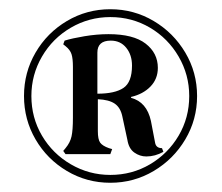

<svg xmlns="http://www.w3.org/2000/svg" viewBox="-20 -532 481 416"><path d="M219 -512Q270 -512 313 -486.5Q356 -461 381.5 -418Q407 -375 407 -324Q407 -273 381.5 -230Q356 -187 313 -161.5Q270 -136 219 -136Q168 -136 125 -161.5Q82 -187 57 -230Q32 -273 32 -324Q32 -375 57 -418Q82 -461 125 -486.5Q168 -512 219 -512ZM219 -153Q266 -153 305 -176Q344 -199 367 -238Q390 -277 390 -324Q390 -370 367 -409.5Q344 -449 305 -472Q266 -495 219 -495Q173 -495 133.5 -472Q94 -449 71 -409.5Q48 -370 48 -324Q48 -277 71 -238Q94 -199 133.5 -176Q173 -153 219 -153ZM297 -193Q283 -193 271 -201.5Q259 -210 256 -229L245 -280Q241 -299 228.5 -307.5Q216 -316 192 -317V-248Q192 -230 197 -223Q202 -216 216 -211L223 -209L219 -198H122L117 -205L122 -211Q132 -223 135 -236.5Q138 -250 138 -277V-387Q138 -405 135 -414.5Q132 -424 122 -432L117 -436L120 -444Q136 -449 163 -453.5Q190 -458 215 -458Q269 -458 295.5 -437.5Q322 -417 322 -385Q322 -361 306 -344.5Q290 -328 264 -322V-320Q298 -311 307 -270L316 -223Q318 -211 331 -211L334 -203Q316 -193 297 -193ZM266 -390Q266 -413 253.5 -428.5Q241 -444 220 -444Q191 -444 191 -418V-329Q229 -329 247.5 -341.5Q266 -354 266 -390Z"/></svg>

Font: Katibeh
Style: Regular
Weight: 400
Designer: Arabic design by Kourosh Beigpour, Latin design by Eduardo Tunni, engineering by Lasse Fister
Version: Version 1.0010g